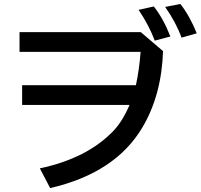

<svg xmlns="http://www.w3.org/2000/svg" viewBox="-20 -898 1020 974"><path d="M79.1 -734.9H694.3L807.1 -638.7Q799.8 -416.5 703.1 -252.9Q566.4 -20.5 234.4 56.2L182.1 -43.9Q421.9 -94.7 555.2 -233.9Q601.1 -281.7 637.2 -365.7H92.3V-465.8H669.4Q686 -541.5 693.4 -634.8H79.1ZM765.1 -691.9Q735.8 -769.5 683.1 -848.1L760.3 -865.2Q808.6 -804.2 844.2 -712.9ZM900.9 -707Q872.6 -784.7 817.9 -862.8L895 -877.9Q943.4 -815.9 978 -729Z"/></svg>

Font: BIZ UDPGothic
Style: Bold
Weight: 700
Designer: TypeBank Co., Ltd.
Foundry: Morisawa Inc.
Version: Version 1.051